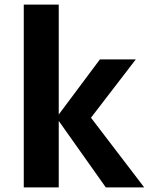

<svg xmlns="http://www.w3.org/2000/svg" viewBox="-20 -820 661 840"><path d="M443 0 237 -291V0H84V-800H237V-319L417 -560H574L378 -305L611 0Z"/></svg>

Font: Martel Sans ExtraBold
Style: Regular
Weight: 800
Designer: Dan Reynolds and Mathieu Réguer
Foundry: Dan Reynolds and Mathieu Réguer
Version: Version 1.002; ttfautohint (v1.1) -l 5 -r 5 -G 72 -x 0 -D la